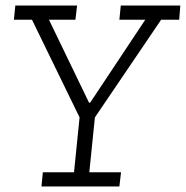

<svg xmlns="http://www.w3.org/2000/svg" viewBox="-20 -670 668 690"><path d="M624 -599H559L321 -248L301 -51H415L409 0H129L134 -51H246L266 -248L95 -599H30L35 -650H257L251 -599H156L300 -301H304L502 -599H409L414 -650H628Z"/></svg>

Font: Zilla Slab Light
Style: Italic
Weight: 300
Italic angle: -6°
Designer: Typotheque.com
Foundry: Typotheque type foundry
Version: Version 1.1; 2017; ttfautohint (v1.6)